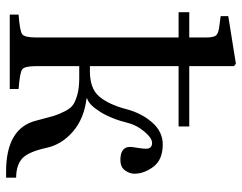

<svg xmlns="http://www.w3.org/2000/svg" viewBox="-102 -680 794 630"><g transform="rotate(90 295.0 -365.0)"><path d="M20 -554V-589H103V-642Q103 -668 97 -676Q91 -684 71 -687L33 -692V-717L189 -742L197 -736V-589H395V-554H197V-263H214Q271 -263 297 -294Q323 -325 338 -382Q351 -432 381.5 -467Q412 -502 454 -502Q504 -502 527 -471.5Q550 -441 550 -409Q550 -393 539 -378Q528 -363 505 -363Q462 -363 462 -395Q462 -401 465 -418.5Q468 -436 468 -447Q468 -467 449 -467Q433 -467 412 -442Q391 -417 384 -390Q370 -333 346.5 -296Q323 -259 303 -254V-252Q369 -244 411.5 -207.5Q454 -171 465 -121Q478 -61 500 -41Q522 -21 563 -21V12H543Q401 12 376 -86Q366 -125 361 -142Q356 -159 345.5 -180Q335 -201 322 -209Q309 -217 288 -222.5Q267 -228 235 -228H197V-87Q197 -49 207.5 -41Q218 -33 272 -29V0H28V-29Q82 -33 92.5 -41Q103 -49 103 -87V-554Z"/></g></svg>

Font: Heuristica
Style: Regular
Weight: 400
Version: Version 1.0.1 ; ttfautohint (v1.4.1)